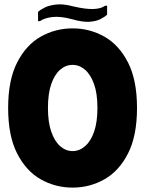

<svg xmlns="http://www.w3.org/2000/svg" viewBox="-20 -841 660 873"><path d="M17 -350Q17 -477 58 -557Q99 -637 165.5 -674.5Q232 -712 310 -712Q388 -712 454.5 -674.5Q521 -637 562 -557Q603 -477 603 -350Q603 -223 562 -143Q521 -63 454.5 -25.5Q388 12 310 12Q232 12 165.5 -25.5Q99 -63 58 -143Q17 -223 17 -350ZM198 -350Q198 -286 213 -242.5Q228 -199 253.5 -176.5Q279 -154 310 -154Q341 -154 367 -176.5Q393 -199 408 -242.5Q423 -286 423 -350Q423 -416 407.5 -459Q392 -502 366.5 -524Q341 -546 310 -546Q279 -546 253.5 -524Q228 -502 213 -458.5Q198 -415 198 -350ZM310 -753Q255 -768 218 -763.5Q181 -759 162 -745H153V-787Q164 -797 184 -807Q204 -817 236 -820.5Q268 -824 313 -812Q368 -799 403.5 -800Q439 -801 458 -815H467V-774Q456 -764 436.5 -754Q417 -744 386.5 -742Q356 -740 310 -753Z"/></svg>

Font: Phudu ExtraBold
Style: Regular
Weight: 800
Version: Version 1.005;gftools[0.9.23]